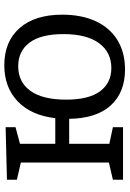

<svg xmlns="http://www.w3.org/2000/svg" viewBox="122 -700 587 870"><g transform="rotate(-90 415.0 -264.5)"><path d="M784 -275Q784 -188 754.5 -124Q725 -60 669 -25.5Q613 9 536 9Q432 9 373 -55.5Q314 -120 312 -244H199V-62L274 -46V0H36V-46L114 -64V-463L36 -481V-526L274 -532V-487L199 -467V-307H315Q328 -417 391.5 -477.5Q455 -538 555 -538Q662 -538 723 -469Q784 -400 784 -275ZM696 -270Q696 -372 657.5 -423.5Q619 -475 550 -475Q479 -475 439 -420Q399 -365 399 -258Q399 -155 437 -104Q475 -53 542 -53Q614 -53 655 -109Q696 -165 696 -270Z"/></g></svg>

Font: Bitter Pro
Style: Regular
Weight: 400
Designer: Sol Matas, and Bitter project Authors
Foundry: Sol Matas
Version: Version 1.010